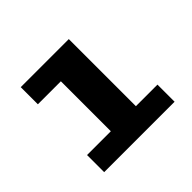

<svg xmlns="http://www.w3.org/2000/svg" viewBox="-128 -694 856 856"><g transform="rotate(-45 300.0 -265.5)"><path d="M394 -108H530V0H86V-108H236V-423H91V-531H394Z"/></g></svg>

Font: Fira Mono
Style: Bold
Weight: 700
Monospace: yes
Designer: Carrois Corporate & Edenspiekermann AG
Foundry: Carrois Corporate GbR & Edenspiekermann AG
Version: Version 3.206